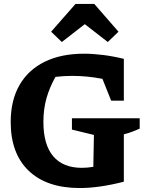

<svg xmlns="http://www.w3.org/2000/svg" viewBox="-20 -938 744 969"><path d="M383 11Q216 11 125 -76Q34 -163 34 -322Q34 -431 78 -508Q122 -585 205 -626Q288 -667 404 -667Q449 -667 500.5 -660.5Q552 -654 605 -641V-430H541L497 -540Q421 -555 344 -555Q302 -555 260 -550Q230 -497 214.5 -442Q199 -387 199 -323Q199 -208 248.5 -149.5Q298 -91 393 -91Q420 -91 451 -96L454 -257L343 -284V-341H685V-289Q668 -281 648 -273.5Q628 -266 605 -260V-21Q543 -5 487 3Q431 11 383 11ZM456 -918 578 -778 524 -726 408 -816 292 -726 238 -778 361 -918Z"/></svg>

Font: Piazzolla SC
Style: Bold
Weight: 700
Designer: Juan Pablo del Peral
Foundry: Huerta Tipografica
Version: Version 1.330